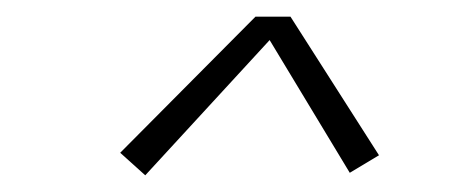

<svg xmlns="http://www.w3.org/2000/svg" viewBox="-20 -699 540 230"><path d="M154 -489 124 -516 286 -679H328L434 -513L399 -492L303 -651Z"/></svg>

Font: iosevka_custom_sans_ss08 XLt
Style: Italic
Weight: 200
Italic angle: -10°
Designer: Belleve Invis
Foundry: Belleve Invis
Version: Version 10.3.0; ttfautohint (v1.8.3)